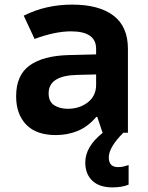

<svg xmlns="http://www.w3.org/2000/svg" viewBox="-20 -576 640 833"><path d="M191 -171Q191 -248 314 -251L397 -253V-208Q397 -160 361 -132Q325 -104 274 -104Q239 -104 215 -119.5Q191 -135 191 -171ZM538 225V140Q530 143 518 146Q506 149 492 149Q452 149 452 107Q452 63 515 0H535V-364Q535 -461 472 -508.5Q409 -556 293 -556Q178 -556 83 -508L130 -407Q219 -440 288 -440Q397 -440 397 -364V-340L277 -337Q167 -334 108.5 -292Q50 -250 50 -158Q50 -81 93.5 -35.5Q137 10 223 10Q273 10 317 -8Q361 -26 398 -69H402L425 0H426Q350 60 350 129Q350 179 380.5 208Q411 237 468 237Q509 237 538 225Z"/></svg>

Font: Noto Sans Mono UI
Style: Bold
Weight: 700
Designer: Monotype Design team
Foundry: Monotype Imaging Inc.
Version: 1.000